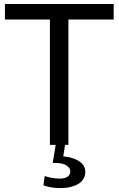

<svg xmlns="http://www.w3.org/2000/svg" viewBox="-20 -731 599 969"><path d="M285.2 218.3Q238.8 218.3 199.2 204.6L205.6 157.2Q215.8 161.6 238.5 166Q261.2 170.4 280.8 170.4Q281.7 170.4 282.2 170.4Q307.1 170.4 321 160.6Q335 150.9 335 133.8Q335 117.2 315.9 104.2Q296.9 91.3 256.8 91.3H246.1L261.7 -4.4H309.1L299.3 58.1Q350.6 63 380.6 83.5Q410.6 104 410.6 136.2Q410.6 155.8 401.1 171.6Q391.6 187.5 374.8 197.5Q357.9 207.5 335.4 212.9Q313 218.3 287.1 218.3Q286.6 218.3 286.1 218.3Q285.6 218.3 285.2 218.3ZM231.9 0V-632.3H4.9V-710.9H553.7V-632.3H325.2V0Z"/></svg>

Font: Muli
Style: Regular
Weight: 400
Designer: Vernon Adams
Foundry: newtypography
Version: Version 2; ttfautohint (v1.00rc1.6-4cba) -l 8 -r 50 -G 200 -